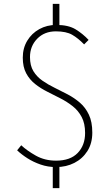

<svg xmlns="http://www.w3.org/2000/svg" viewBox="-20 -845 561 986"><path d="M268 13Q226 13 188.5 0Q151 -13 120.5 -32.5Q90 -52 68 -73L89 -99Q119 -71 164.5 -45.5Q210 -20 268 -20Q341 -20 379 -59.5Q417 -99 417 -162Q417 -211 399.5 -244Q382 -277 353.5 -299.5Q325 -322 291 -339.5Q257 -357 223 -374Q189 -391 160.5 -413.5Q132 -436 114.5 -468.5Q97 -501 97 -549Q97 -598 120 -636Q143 -674 182 -695.5Q221 -717 269 -717Q331 -717 368 -694.5Q405 -672 435 -640L412 -617Q381 -649 350.5 -666.5Q320 -684 267 -684Q208 -684 171 -646Q134 -608 134 -552Q134 -508 151.5 -479.5Q169 -451 197.5 -431Q226 -411 260 -394.5Q294 -378 328 -360Q362 -342 390.5 -317.5Q419 -293 436.5 -256Q454 -219 454 -164Q454 -109 429 -69.5Q404 -30 362 -8.5Q320 13 268 13ZM251 121V8H285V121ZM251 -697V-825H285V-697Z"/></svg>

Font: Noto Sans TC Thin
Style: Regular
Weight: 100
Designer: Ryoko NISHIZUKA 西塚涼子 (kana, bopomofo & ideographs); Paul D. Hunt (Latin, Greek & Cyrillic); Sandoll Communications 산돌커뮤니
Foundry: Adobe
Version: Version 2.004-H2;hotconv 1.0.118;makeotfexe 2.5.65603